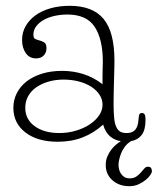

<svg xmlns="http://www.w3.org/2000/svg" viewBox="-20 -477 543 661"><path d="M333 -219Q333 -232 333.5 -244.5Q334 -257 334 -264Q334 -342 306 -384.5Q278 -427 212 -427Q190 -427 169 -422.5Q148 -418 131.5 -409Q115 -400 105 -387Q95 -374 95 -358Q95 -346 101 -343Q107 -340 115 -338Q123 -336 131.5 -331.5Q140 -327 140 -311Q140 -296 130.5 -286Q121 -276 104 -276Q81 -276 68.5 -294.5Q56 -313 56 -339Q56 -366 68.5 -387.5Q81 -409 102.5 -424.5Q124 -440 154 -448.5Q184 -457 220 -457Q299 -457 336.5 -412Q374 -367 374 -268Q374 -256 373.5 -237.5Q373 -219 372.5 -199Q372 -179 371.5 -158.5Q371 -138 371 -122Q371 -91 373 -71Q375 -51 380.5 -39.5Q386 -28 394.5 -23.5Q403 -19 415 -19Q429 -19 437 -23.5Q445 -28 449.5 -36Q454 -44 455.5 -54.5Q457 -65 458 -76Q459 -88 468 -88Q476 -88 478.5 -82Q481 -76 481 -65Q481 -29 467.5 -12Q454 5 431 9Q418 17 409.5 28.5Q401 40 396.5 52Q392 64 390 74Q388 84 388 90Q388 96 389.5 104Q391 112 395.5 119.5Q400 127 407.5 132Q415 137 427 137Q440 137 449 131Q458 125 464.5 117.5Q471 110 476.5 103.5Q482 97 489 97Q498 97 500.5 102Q503 107 503 113Q503 117 497.5 125.5Q492 134 481.5 142.5Q471 151 457 157.5Q443 164 425 164Q390 164 367 143.5Q344 123 344 91Q344 75 349.5 62Q355 49 362.5 39Q370 29 379 21.5Q388 14 396 9Q375 6 359 -7.5Q343 -21 335 -48Q303 -19 264.5 -4Q226 11 179 11Q109 11 67.5 -21Q26 -53 26 -106Q26 -133 38 -156.5Q50 -180 72 -197Q94 -214 125 -223.5Q156 -233 194 -233Q232 -233 267 -222Q302 -211 333 -187ZM67 -106Q67 -66 99.5 -42.5Q132 -19 184 -19Q214 -19 241 -27Q268 -35 288.5 -48.5Q309 -62 321 -79.5Q333 -97 333 -117Q333 -135 322.5 -151Q312 -167 294 -178.5Q276 -190 251.5 -196.5Q227 -203 199 -203Q171 -203 147 -196Q123 -189 105 -176.5Q87 -164 77 -146Q67 -128 67 -106Z"/></svg>

Font: Life Savers
Style: Regular
Weight: 400
Designer: Pablo Impallari, Rodrigo Fuenzalida, Brenda Gallo
Foundry: Pablo Impallari, Rodrigo Fuenzalida, Brenda Gallo
Version: Version 3.001; ttfautohint (v0.95) -l 8 -r 50 -G 200 -x 14 -